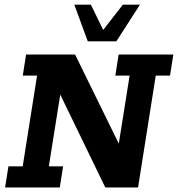

<svg xmlns="http://www.w3.org/2000/svg" viewBox="-20 -822 780 842"><path d="M2.4 0 17 -92.6H79.6L142.5 -490.4H79.9L94.4 -583H309.2L510.3 -173.2L496.5 -164.5L548.4 -490.4H485.8L500.3 -583H740.1L725.6 -490.4H663L585.5 0H441.7L233.5 -429.4L248.1 -431.4L194.2 -92.6H256.8L242.2 0ZM364.9 -640.8 305.9 -801.5H378.6L432.5 -690.7L518.8 -801.5H593.7L490.3 -640.8Z"/></svg>

Font: Rokkitt SemiBold
Style: Italic
Weight: 600
Italic angle: -9°
Designer: Vernon Adams
Foundry: Vernon Adams
Version: Version 3.103